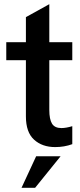

<svg xmlns="http://www.w3.org/2000/svg" viewBox="-20 -695 382 919"><path d="M104 -138V-407H10V-493H104V-613L216 -675V-493H326V-407H216V-169Q216 -124 229 -103Q242 -82 274 -82Q296 -82 326 -91V-5Q288 9 244 9Q182 9 143 -26.5Q104 -62 104 -138ZM153 53H270L148 204H83Z"/></svg>

Font: Hanken Grotesk SemiBold
Style: Regular
Weight: 600
Designer: Alfredo Marco Pradil
Foundry: Hanken Design Co.
Version: Version 3.014